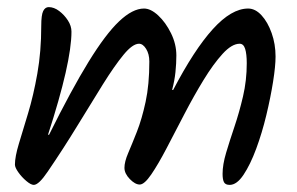

<svg xmlns="http://www.w3.org/2000/svg" viewBox="-20 -515 836 540"><path d="M75 5Q67 5 54 -6Q41 -17 31.5 -30.5Q22 -44 22 -52Q22 -74 33 -110.5Q44 -147 59 -196.5Q74 -246 85 -308Q96 -370 96 -442Q96 -473 101.5 -484Q107 -495 117 -495Q132 -495 146.5 -484Q161 -473 171 -457.5Q181 -442 181 -426Q181 -339 115 -136H118Q181 -263 229 -341Q277 -419 315 -455Q353 -491 385 -491Q404 -491 425 -471.5Q446 -452 461 -421.5Q476 -391 476 -359Q476 -337 473.5 -312.5Q471 -288 464 -262H467Q526 -375 578.5 -433Q631 -491 678 -491Q698 -491 715.5 -472Q733 -453 744 -422Q755 -391 755 -356Q755 -329 748 -285Q741 -241 729 -191Q717 -141 700.5 -96.5Q684 -52 665 -23.5Q646 5 626 5Q614 5 610 -2.5Q606 -10 606 -26Q606 -52 616 -85.5Q626 -119 639.5 -159Q653 -199 663.5 -244Q674 -289 674 -337Q674 -363 669.5 -377.5Q665 -392 654 -392Q632 -392 606 -363.5Q580 -335 552.5 -290Q525 -245 498.5 -194Q472 -143 448.5 -98Q425 -53 405.5 -24.5Q386 4 373 4Q360 4 345 -11.5Q330 -27 330 -43Q330 -60 340.5 -84.5Q351 -109 365 -144.5Q379 -180 389.5 -228.5Q400 -277 400 -342Q400 -363 391 -377.5Q382 -392 371 -392Q353 -392 327.5 -361Q302 -330 269.5 -278Q237 -226 198 -162Q159 -98 114 -32Q89 5 75 5Z"/></svg>

Font: Solitreo
Style: Regular
Weight: 400
Designer: Nathan Gross, Bryan Kirschen, Binghamton University
Foundry: Eli Heuer
Version: Version 1.100; ttfautohint (v1.8.4.7-5d5b)